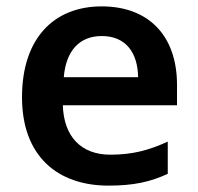

<svg xmlns="http://www.w3.org/2000/svg" viewBox="-20 -572 621 602"><path d="M299 -552C149 -552 49 -452 49 -267C49 -82 161 10 320 10C400 10 452 -2 506 -27V-128C447 -101 396 -87 326 -87C234 -87 180 -144 177 -242H535V-306C535 -461 445 -552 299 -552ZM299 -459C376 -459 412 -405 413 -330H180C187 -415 231 -459 299 -459Z"/></svg>

Font: Noto Sans Arabic SemBd
Style: Regular
Weight: 600
Designer: Monotype Design Team, Nadine Chahine, Nizar Qandah and Khaled Hosny
Foundry: Monotype Imaging Inc.
Version: Version 2.012